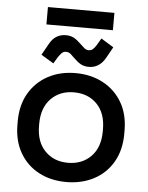

<svg xmlns="http://www.w3.org/2000/svg" viewBox="-56 -855 704 915"><g transform="rotate(5 295.5 -397.5)"><path d="M40 -239V-254Q40 -332 73 -388.5Q106 -445 163.5 -476Q221 -507 295 -507Q369 -507 427 -476Q485 -445 518 -388.5Q551 -332 551 -254V-239Q551 -161 518 -104Q485 -47 427 -16.5Q369 14 295 14Q221 14 163.5 -16.5Q106 -47 73 -104Q40 -161 40 -239ZM448 -242V-251Q448 -328 406 -371.5Q364 -415 295 -415Q228 -415 185.5 -371.5Q143 -328 143 -251V-242Q143 -165 185.5 -121.5Q228 -78 295 -78Q363 -78 405.5 -121.5Q448 -165 448 -242ZM185 -544 125 -580 157 -637Q170 -660 189.5 -671.5Q209 -683 233 -683Q255 -683 271 -674.5Q287 -666 304 -649Q315 -639 325 -630Q335 -621 347 -621Q360 -621 368.5 -629.5Q377 -638 383 -648L403 -682L463 -645L431 -588Q418 -566 398.5 -554Q379 -542 355 -542Q333 -542 317 -550.5Q301 -559 284 -576Q273 -587 263.5 -595.5Q254 -604 241 -604Q228 -604 220 -595.5Q212 -587 205 -577ZM136 -726V-809H454V-726Z"/></g></svg>

Font: Space Grotesk Frontify Medium
Style: Regular
Weight: 500
Designer: Florian Karsten
Version: Version 2.000